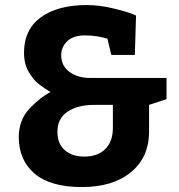

<svg xmlns="http://www.w3.org/2000/svg" viewBox="-20 -737 717 769"><path d="M410.2 -582Q407.2 -583 396 -585.9Q384.8 -588.9 365 -592Q345.2 -595.2 319.8 -595.2Q273.9 -595.2 249.5 -572Q225.1 -548.8 225.1 -516.1Q225.1 -473.1 258.5 -449Q292 -424.8 339.8 -424.8H647V-339.8L577.1 -316.9V-210.9Q577.1 -106.9 504.6 -47.4Q432.1 12.2 308.1 12.2Q181.2 12.2 118.2 -42Q55.2 -96.2 55.2 -188Q55.2 -256.8 98.6 -302.5Q142.1 -348.1 182.1 -368.2Q153.3 -386.2 133.5 -401.6Q113.8 -417 95 -449Q76.2 -481 76.2 -525.9Q76.2 -618.7 143.6 -667.7Q210.9 -716.8 328.1 -716.8Q379.9 -716.8 439.9 -701.9Q500 -687 524.9 -674.8L520 -517.1H425.8Q418.9 -543.9 410.2 -582ZM210 -209Q210 -162.1 239 -136Q268.1 -109.9 317.9 -109.9Q371.1 -109.9 401.6 -139.9Q432.1 -169.9 432.1 -225.1V-316.9H356.9Q292 -316.9 251 -290Q210 -263.2 210 -209Z"/></svg>

Font: Kadwa
Style: Regular
Weight: 400
Designer: Sol Matas
Foundry: Sol Matas
Version: Version 1.000;PS 001.000;hotconv 1.0.70;makeotf.lib2.5.58329